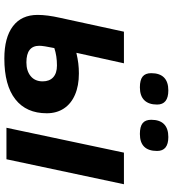

<svg xmlns="http://www.w3.org/2000/svg" viewBox="25 -818 803 893"><g transform="rotate(90 426.5 -371.5)"><path d="M49.3 -145Q49.3 -189.5 63 -250L127.4 -546.4H274.4L225.6 -325.2Q252.9 -331.5 274.9 -334.2Q296.9 -336.9 321.8 -336.9Q378.9 -336.9 420.7 -318.8Q462.4 -300.8 484.6 -267.1Q506.8 -233.4 506.8 -187.5Q506.8 -92.3 441.7 -41.3Q376.5 9.8 252 9.8Q154.8 9.8 102.1 -30Q49.3 -69.8 49.3 -145ZM358.4 -168.5Q358.4 -200.2 339.4 -217.5Q320.3 -234.9 284.7 -234.9Q240.2 -234.9 203.6 -222.7Q192.9 -171.4 192.9 -152.8Q192.9 -92.8 270 -92.8Q310.1 -92.8 334.2 -112.8Q358.4 -132.8 358.4 -168.5ZM689.9 -546.4H836.9L720.7 0H574.2ZM320.3 -673.3Q320.3 -712.9 340.6 -732.9Q360.8 -752.9 400.4 -752.9Q466.3 -752.9 466.3 -700.7Q466.3 -661.6 446 -641.1Q425.8 -620.6 386.2 -620.6Q352.1 -620.6 336.2 -633.3Q320.3 -646 320.3 -673.3ZM537.1 -673.3Q537.1 -712.9 557.4 -732.9Q577.6 -752.9 617.2 -752.9Q682.1 -752.9 682.1 -700.7Q682.1 -620.6 603 -620.6Q568.8 -620.6 553 -633.3Q537.1 -646 537.1 -673.3Z"/></g></svg>

Font: Viking Open Sans
Style: Bold Italic
Weight: 700
Italic angle: -12°
Foundry: Ascender Corporation
Version: Version 2.000